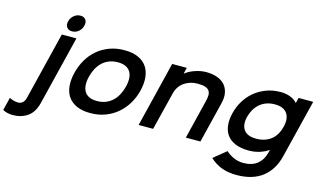

<svg xmlns="http://www.w3.org/2000/svg" viewBox="-285 -1211 3006 1792"><g transform="rotate(15 1217.5 -315.0)"><path d="M357 -764Q349 -729 321.5 -706Q294 -683 259 -683Q224 -683 207.5 -706Q191 -729 200 -764Q209 -799 236.5 -822Q264 -845 299 -845Q334 -845 350 -822Q366 -799 357 -764ZM151 39Q128 132 68 173.5Q8 215 -76 215Q-101 215 -126 209Q-151 203 -171 192L-140 67Q-119 78 -97 83.5Q-75 89 -55 89Q-32 89 -13.5 73.5Q5 58 13 28L175 -630H316Z M1020 -315Q1003 -246 968 -187Q933 -128 882 -84Q831 -40 765 -15Q699 10 620 10Q540 10 486 -15Q432 -40 403 -83.5Q374 -127 369 -186.5Q364 -246 381 -315Q398 -384 432.5 -443.5Q467 -503 517.5 -546.5Q568 -590 634 -615Q700 -640 780 -640Q860 -640 914 -615Q968 -590 997 -546.5Q1026 -503 1031.5 -443.5Q1037 -384 1020 -315ZM879 -315Q890 -358 888.5 -395Q887 -432 871.5 -458.5Q856 -485 826 -500Q796 -515 749 -515Q702 -515 664.5 -500Q627 -485 599 -458.5Q571 -432 551.5 -395.5Q532 -359 521 -315Q510 -271 512 -234.5Q514 -198 529 -171.5Q544 -145 574 -130Q604 -115 651 -115Q698 -115 735.5 -130Q773 -145 801 -171.5Q829 -198 848.5 -234.5Q868 -271 879 -315Z M1780 -394 1683 0H1542L1635 -378Q1643 -409 1643.5 -434.5Q1644 -460 1632.5 -478Q1621 -496 1594 -505.5Q1567 -515 1520 -515Q1484 -515 1451.5 -505.5Q1419 -496 1392 -477.5Q1365 -459 1346 -432Q1327 -405 1318 -370L1226 0H1086L1241 -631H1382L1368 -573H1370Q1410 -604 1464.5 -622Q1519 -640 1569 -640Q1629 -640 1675 -623.5Q1721 -607 1749 -575.5Q1777 -544 1786 -498.5Q1795 -453 1780 -394Z M2604 -630 2464 -64Q2431 69 2336.5 142Q2242 215 2088 215Q2012 215 1949.5 193.5Q1887 172 1829 120L1951 21Q1986 53 2029.5 71.5Q2073 90 2118 90Q2204 90 2254.5 49Q2305 8 2323 -64L2330 -91H2328Q2290 -65 2242 -50Q2194 -35 2139 -35Q2062 -35 2009.5 -57Q1957 -79 1928 -118.5Q1899 -158 1893 -213.5Q1887 -269 1904 -335Q1919 -397 1952.5 -452.5Q1986 -508 2035 -549.5Q2084 -591 2148 -615.5Q2212 -640 2288 -640Q2340 -640 2382.5 -623.5Q2425 -607 2448 -579H2450L2463 -630ZM2398 -335Q2408 -374 2405 -407Q2402 -440 2386 -464Q2370 -488 2340.5 -501.5Q2311 -515 2266 -515Q2221 -515 2184 -501.5Q2147 -488 2119.5 -464Q2092 -440 2073 -407Q2054 -374 2044 -335Q2024 -256 2057.5 -208Q2091 -160 2178 -160Q2226 -160 2263 -173.5Q2300 -187 2327 -210Q2354 -233 2371.5 -265Q2389 -297 2398 -335Z"/></g></svg>

Font: TypoPRO Sinkin Sans
Style: 600 SemiBold Italic
Weight: 600
Italic angle: -112°
Designer: Keith Bates
Foundry: K-Type
Version: Sinkin Sans (version 1.0)  by Keith Bates   •   © 2014   www